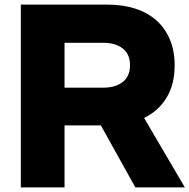

<svg xmlns="http://www.w3.org/2000/svg" viewBox="-20 -760 819 830"><path d="M259 50H70V-740H445Q512 -740 565.5 -722.5Q619 -705 656.5 -671.5Q694 -638 714.5 -589Q735 -540 735 -478Q735 -396 700.5 -338.5Q666 -281 603 -250L779 50H565L416 -218H259ZM259 -575V-381H426Q479 -381 510.5 -405.5Q542 -430 542 -478Q542 -526 510.5 -550.5Q479 -575 426 -575Z"/></svg>

Font: OA Gothic ExtraBold
Style: Regular
Weight: 800
Designer: Choi Chi-young, Lee Jaesang, Lee Juhyun, Han Dohee
Foundry: DDUNGSANG CORP.
Version: Version 1.000;Build 20210203